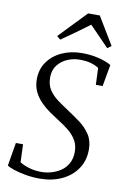

<svg xmlns="http://www.w3.org/2000/svg" viewBox="-106 -1044 727 1117"><g transform="rotate(10 258.0 -486.0)"><path d="M209.5 11Q167 11 127 4Q87 -3 57 -13Q27 -23 15 -32L38 -169H80.5L84.5 -63.5Q105.5 -49.5 139.8 -39.2Q174 -29 212.5 -29Q241.5 -29 271 -37.2Q300.5 -45.5 325.8 -62.2Q351 -79 367 -106.2Q383 -133.5 384.5 -171Q386 -214 368.2 -244.5Q350.5 -275 321.8 -298.2Q293 -321.5 260.5 -341.5Q233 -359 203.8 -379.2Q174.5 -399.5 149.8 -424.8Q125 -450 109.5 -481.5Q94 -513 93.5 -553.5Q93 -614 124.2 -658.2Q155.5 -702.5 208.5 -726.8Q261.5 -751 326 -751Q369 -751 403.5 -744.5Q438 -738 462.5 -728.8Q487 -719.5 500.5 -711L477.5 -583H437.5L433.5 -681.5Q418 -693.5 390 -702.2Q362 -711 320 -711Q283.5 -711 248.8 -696.5Q214 -682 191.2 -653Q168.5 -624 168 -581Q167.5 -536.5 188 -506Q208.5 -475.5 240.2 -452.5Q272 -429.5 305.5 -407.5Q342.5 -383.5 378.5 -356.8Q414.5 -330 438.5 -294.2Q462.5 -258.5 463 -207Q463.5 -140 430 -91Q396.5 -42 339.2 -15.5Q282 11 209.5 11ZM166.5 -823.5 321 -984.5H390L488.5 -821.5L465.5 -804.5Q437.5 -834 408.5 -863.5Q379.5 -893 350.5 -923Q312 -894 271.8 -865.2Q231.5 -836.5 187.5 -806Z"/></g></svg>

Font: Merriweather 60pt Light
Style: Italic
Weight: 300
Italic angle: -7.8°
Version: Version 2.101